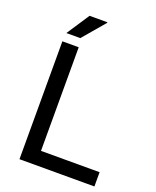

<svg xmlns="http://www.w3.org/2000/svg" viewBox="-158 -959 852 1050"><g transform="rotate(20 268.0 -434.0)"><path d="M91 -736 178 -868H281L282 -865L172 -736ZM86 0V-686H181V-83H522V0Z"/></g></svg>

Font: Archivo
Style: Regular
Weight: 400
Designer: Hector Gatti
Foundry: Omnibus-Type
Version: Version 2.001